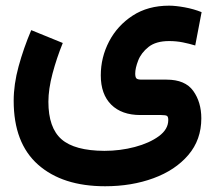

<svg xmlns="http://www.w3.org/2000/svg" viewBox="-20 -414 761 678"><path d="M201.7 -262.2Q180.2 -209.5 165.5 -154.3Q150.9 -99.1 150.9 -54.7Q150.9 37.1 197 77.6Q243.2 118.2 348.6 118.7Q404.3 118.7 456.1 105Q507.8 91.3 541 66.9Q574.2 42.5 574.2 9.8Q574.2 -1 570.1 -4.4Q565.9 -7.8 549.3 -7.8H475.6Q409.7 -7.8 372.8 -44.4Q335.9 -81.1 335.9 -147.9Q335.9 -211.4 365.2 -267.6Q394.5 -323.7 448.5 -358.9Q502.4 -394 577.1 -394Q599.6 -394 631.8 -388.2Q664.1 -382.3 691.9 -371.1L669.4 -253.4Q648.4 -259.8 625.5 -264.4Q602.5 -269 577.1 -269Q530.8 -269 504.6 -248.3Q478.5 -227.5 468 -200.4Q457.5 -173.3 457.5 -154.3Q457.5 -141.6 461.7 -137.2Q465.8 -132.8 480.5 -132.8H568.4Q633.8 -132.8 662.4 -93Q690.9 -53.2 690.9 3.9Q690.9 79.6 645 133.3Q599.1 187 522 215.3Q444.8 243.7 351.1 243.7Q200.7 243.7 114.5 167.5Q28.3 91.3 28.3 -58.1Q28.3 -116.2 45.7 -179.7Q63 -243.2 90.3 -307.6Z"/></svg>

Font: Vazir
Style: Bold
Weight: 700
Designer: Saber Rastikerdar
Foundry: Saber Rastikerdar
Version: Version 30.0.0